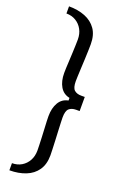

<svg xmlns="http://www.w3.org/2000/svg" viewBox="-187 -851 696 1101"><g transform="rotate(20 161.0 -300.0)"><path d="M30 200.5V157Q63 157 88.2 141.8Q113.5 126.5 128 100Q142.5 73.5 142.5 39Q142.5 28 141.8 6.8Q141 -14.5 140 -40.5Q139 -66.5 137.5 -92Q136 -117.5 135.2 -138Q134.5 -158.5 134.5 -168Q134.5 -217.5 154.2 -251Q174 -284.5 212 -291.5V-307.5Q174 -315 154.2 -348.2Q134.5 -381.5 134.5 -431.5Q134.5 -441.5 135.2 -461.8Q136 -482 137.5 -507.5Q139 -533 140 -559Q141 -585 141.8 -606.2Q142.5 -627.5 142.5 -638.5Q142.5 -673 128 -699.5Q113.5 -726 88.2 -741.2Q63 -756.5 30 -756.5V-800Q85.5 -800 128.8 -782.8Q172 -765.5 196.8 -730Q221.5 -694.5 221.5 -638.5Q221.5 -625.5 220.8 -601Q220 -576.5 218.8 -547Q217.5 -517.5 216 -489Q214.5 -460.5 213.8 -439.2Q213 -418 213 -410.5Q213 -369.5 228.5 -356Q244 -342.5 270.5 -342.5H292.5V-256.5H270.5Q244 -256.5 228.5 -242.8Q213 -229 213 -188.5Q213 -181 213.8 -159.5Q214.5 -138 216 -109.5Q217.5 -81 218.8 -51.5Q220 -22 221 2.5Q222 27 222 39Q222 94.5 197.2 130.2Q172.5 166 129 183.2Q85.5 200.5 30 200.5Z"/></g></svg>

Font: Big Shoulders Stencil Text Thin
Style: Regular
Weight: 400
Version: Version 2.001